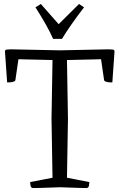

<svg xmlns="http://www.w3.org/2000/svg" viewBox="-20 -949 603 969"><path d="M147 0Q136 0 134 -12.5Q132 -25 132 -30L245 -52L240 -350L245 -646L73 -650L58 -547Q58 -540 49 -537Q40 -534 30 -533.5Q20 -533 16 -533L5 -690Q6 -698 15 -699Q24 -700 37 -700L281 -695L526 -700Q540 -700 548.5 -699Q557 -698 558 -690L547 -533Q543 -533 533 -533.5Q523 -534 514 -537Q505 -540 505 -547L490 -650L318 -646L323 -350L318 -52L431 -30Q431 -25 429 -12.5Q427 0 416 0Q416 0 385 -0.5Q354 -1 284 -4Q214 -1 180.5 -0.5Q147 0 147 0ZM248 -753Q234 -785 211.5 -825Q189 -865 159 -912L186 -929L276 -827L379 -929L404 -912Q332 -818 293 -753Z"/></svg>

Font: Mate
Style: Regular
Weight: 400
Designer: Eduardo Rodriguez Tunni
Foundry: Eduardo Rodriguez Tunni
Version: Version 1.003; ttfautohint (v1.8.4.7-5d5b);gftools[0.9.24]